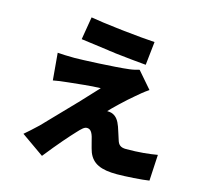

<svg xmlns="http://www.w3.org/2000/svg" viewBox="-123 -964 1247 1172"><g transform="rotate(15 500.0 -377.5)"><path d="M724 -779C674 -782 606 -788 535 -796L524 -797C521 -798 517 -798 514 -798L503 -800C499 -800 495 -800 492 -801L481 -802C420 -809 360 -817 314 -825L290 -681C339 -674 400 -666 462 -658L473 -656L484 -655C489 -654 495 -653 500 -653L511 -651C584 -643 656 -635 708 -631L724 -779ZM405 -124C429 -150 445 -166 461 -166C478 -166 492 -158 503 -122C509 -103 518 -58 529 -28C555 36 609 60 711 60C762 60 872 53 913 46L922 -119C870 -110 806 -103 724 -103C691 -103 676 -116 668 -143C660 -166 651 -198 642 -223C629 -259 614 -279 591 -290C579 -296 562 -297 554 -297C570 -315 646 -389 696 -430C717 -448 739 -467 770 -488L680 -592C669 -588 638 -581 619 -579C531 -568 319 -559 277 -559C237 -559 193 -561 170 -563L185 -392C206 -396 243 -402 279 -405C334 -410 415 -421 480 -422C449 -388 410 -347 370 -304L362 -296C356 -290 351 -285 346 -279L338 -271C274 -204 211 -139 179 -106C148 -76 117 -49 96 -31L240 70C316 -26 372 -89 405 -124Z"/></g></svg>

Font: Glow Sans SC Normal Heavy
Style: Regular
Weight: 900
Designer: Ryoko NISHIZUKA (kana, bopomofo & ideographs); Paul D. Hunt (Latin, Greek & Cyrillic); Sandoll Communications, Soo-young
Version: Version 0.93